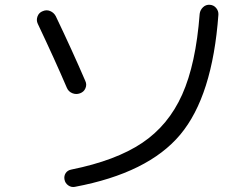

<svg xmlns="http://www.w3.org/2000/svg" viewBox="-20 -757 1040 792"><path d="M880.9 -696.3Q856.4 -360.4 723.6 -201.7Q590.8 -43 289.1 13.7Q274.4 16.6 261.7 7.8Q249 -1 246.1 -16.1Q243.2 -31.2 251 -43Q258.8 -54.7 274.4 -57.6Q458 -94.7 566.4 -167.5Q674.8 -240.2 731.4 -366.7Q788.1 -493.2 803.7 -700.2Q805.7 -715.8 817.4 -727.1Q829.1 -738.3 845.2 -737.3Q861.3 -736.3 871.6 -724.1Q881.8 -711.9 880.9 -696.3ZM255.9 -394.5Q206.1 -510.7 135.7 -659.2Q128.9 -673.8 134.8 -689.5Q140.6 -705.1 156.2 -710.9Q171.9 -717.8 187 -711.4Q202.1 -705.1 210 -690.4Q277.3 -549.8 332 -422.9Q338.9 -408.2 332.5 -393.1Q326.2 -377.9 310.1 -372.1Q293.9 -366.2 278.3 -372.6Q262.7 -378.9 255.9 -394.5Z"/></svg>

Font: Rounded Mgen+ 1mn regular
Style: Regular
Weight: 400
Designer: [Source Han Sans]
Ryoko NISHIZUKA  (kana & ideographs); Paul D. Hunt (Latin, Greek & Cyrillic); Wenlong ZHANG  (bopomofo
Version: Version 1.059.20150602